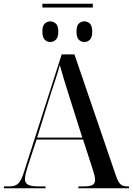

<svg xmlns="http://www.w3.org/2000/svg" viewBox="-20 -1004 708 1024"><path d="M206 -964V-984H475V-964ZM248 -780Q231 -780 218.5 -792.5Q206 -805 206 -835Q206 -866 218.5 -878Q231 -890 248 -890Q265 -890 278 -878Q291 -866 291 -835Q291 -805 278 -792.5Q265 -780 248 -780ZM430 -780Q412 -780 400 -792.5Q388 -805 388 -835Q388 -866 400 -878Q412 -890 430 -890Q447 -890 459.5 -878Q472 -866 472 -835Q472 -805 459.5 -792.5Q447 -780 430 -780ZM1 0V-10H33Q62 -10 78 -26Q94 -42 108 -87L309 -714H377L599 -65Q610 -33 622.5 -21.5Q635 -10 659 -10H668V0H398V-10H430Q461 -10 474 -18Q487 -26 487 -45Q487 -54 484 -67.5Q481 -81 476 -96L423 -260H175L125 -107Q120 -90 116.5 -75Q113 -60 113 -49Q113 -28 129.5 -19Q146 -10 183 -10H223V0ZM178 -270H419L350 -488Q333 -541 320.5 -582.5Q308 -624 299 -657Q288 -617 277.5 -585Q267 -553 252 -508Z"/></svg>

Font: Noto Serif Display SemiCondensed Medium
Style: Regular
Weight: 500
Width: 4
Designer: Monotype Design Team
Foundry: Monotype Imaging Inc.
Version: Version 2.009